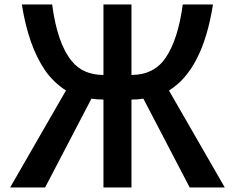

<svg xmlns="http://www.w3.org/2000/svg" viewBox="-20 -805 1040 850"><path d="M24.9 24.9 272 -404.3Q214.8 -441.9 179.2 -494.1Q105.5 -602.1 76.7 -785.2H210.9Q233.4 -611.8 298.8 -533.2Q347.7 -473.6 438 -473.1V-785.2H562V-473.1Q662.1 -473.6 713.4 -549.3Q768.6 -630.9 789.1 -785.2H922.9Q877.4 -496.1 728 -404.3L975.1 24.9H819.8L614.7 -368.2Q588.4 -363.8 562 -364.3V24.9H438V-364.3Q409.7 -364.3 384.8 -368.2L179.7 24.9Z"/></svg>

Font: BIZ UDGothic
Style: Bold
Weight: 700
Monospace: yes
Designer: TypeBank Co., Ltd.
Foundry: Morisawa Inc.
Version: Version 1.05